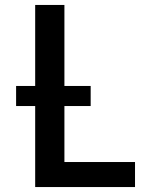

<svg xmlns="http://www.w3.org/2000/svg" viewBox="-20 -755 640 775"><path d="M122 0V-735H240V-101H525V0ZM346 -327H45V-408H346Z"/></svg>

Font: Iosevka Extended
Style: Bold
Weight: 700
Width: 7
Monospace: yes
Designer: Belleve Invis
Foundry: Belleve Invis
Version: Version 32.5.0; ttfautohint (v1.8.4)